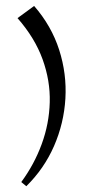

<svg xmlns="http://www.w3.org/2000/svg" viewBox="-20 -567 315 648"><path d="M39.1 -505.9 95.2 -546.9Q153.8 -479.5 179.7 -398.7Q205.6 -317.9 200.7 -234.4Q195.8 -150.9 162.4 -74.2Q128.9 2.4 68.8 61.5L51.8 47.4Q95.7 -12.2 120.8 -80.8Q146 -149.4 147.9 -221.9Q149.9 -294.4 123.8 -366.7Q97.7 -439 39.1 -505.9Z"/></svg>

Font: Lateef Medium
Style: Regular
Weight: 500
Designer: SIL International
Foundry: SIL International
Version: Version 4.200